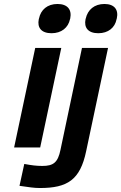

<svg xmlns="http://www.w3.org/2000/svg" viewBox="-20 -741 609 965"><path d="M157 -500 51 0H182L288 -500ZM78 193C128 200 150 204 181 204C319 204 383 163 413 19L523 -500H392L284 12C271 76 248 93 193 93C163 93 140 90 102 83ZM175 -645C166 -602 188 -574 239 -574C289 -574 323 -602 332 -645L333 -648C342 -693 319 -721 269 -721C218 -721 185 -692 176 -648ZM410 -645C401 -602 423 -574 474 -574C524 -574 558 -602 566 -645L567 -648C577 -692 555 -721 505 -721C454 -721 421 -692 411 -648Z"/></svg>

Font: LT Wave Text Bold Italic
Style: Regular
Weight: 700
Designer: Daniel Lyons
Version: Version 2.5 (Glyphs App)